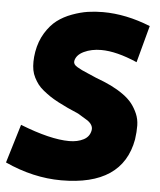

<svg xmlns="http://www.w3.org/2000/svg" viewBox="-60 -786 704 846"><g transform="rotate(5 291.5 -363.0)"><path d="M527.8 -533.2Q436 -573.2 368.2 -573.2Q325.2 -573.2 292 -557.4Q258.8 -541.5 253.9 -514.2Q252.9 -506.8 256.6 -500.7Q260.3 -494.6 271 -488.3Q281.7 -481.9 291.5 -477.3Q301.3 -472.7 321.5 -464.1Q341.8 -455.6 356 -449.2Q394.5 -435.1 424.1 -420.7Q453.6 -406.2 478.5 -388.4Q503.4 -370.6 518.6 -351.3Q533.7 -332 544.2 -307.9Q554.7 -283.7 555.2 -255.9Q555.7 -228 550.8 -193.8Q513.7 14.2 242.2 14.2Q118.2 14.2 -6.8 -43L44.9 -213.9Q178.7 -161.1 262.2 -161.1Q298.8 -161.1 325.4 -174.8Q352.1 -188.5 356.9 -217.8Q360.4 -240.2 334.5 -258.8Q326.7 -264.2 291 -285.2Q262.7 -297.4 242.4 -306.6Q222.2 -315.9 200 -327.6Q177.7 -339.4 162.6 -349.6Q147.5 -359.9 131.8 -372.6Q116.2 -385.3 106.7 -397.9Q97.2 -410.6 89.1 -426.3Q81.1 -441.9 77.9 -459Q74.7 -476.1 75 -496.3Q75.2 -516.6 79.1 -540Q87.4 -587.4 109.9 -624Q132.3 -660.6 160.6 -682.1Q189 -703.6 225.6 -717Q262.2 -730.5 294.7 -735.4Q327.1 -740.2 361.8 -740.2Q463.9 -740.2 571.8 -696.8Z"/></g></svg>

Font: Stilu Bold
Style: Italic
Weight: 700
Italic angle: -10°
Designer: Genilson Lima Santos
Foundry: Genilson Lima Santos
Version: Version 1.200;PS 001.200;hotconv 1.0.88;makeotf.lib2.5.64775